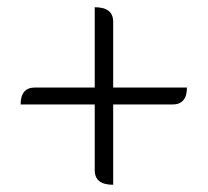

<svg xmlns="http://www.w3.org/2000/svg" viewBox="-20 -631 575 531"><path d="M293 -120Q242 -120 242 -160V-342H37Q37 -389 77 -389H242V-611Q293 -611 293 -571V-389H497Q497 -342 457 -342H293V-120Z"/></svg>

Font: Swei Half Moon CJK SC
Style: Light
Weight: 300
Version: Version 2.071